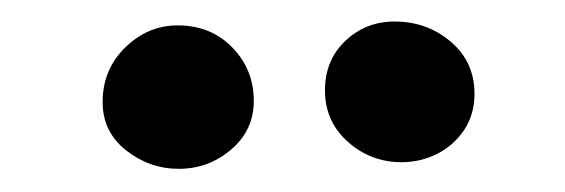

<svg xmlns="http://www.w3.org/2000/svg" viewBox="-20 -748 512 174"><path d="M142 -595Q115.5 -595 94.2 -611.8Q73 -628.5 73 -655.5Q73 -685 93.5 -705Q114 -725 141 -725Q171 -725 190.5 -705Q210 -685 210 -656.5Q210 -630 189.5 -612.5Q169 -595 142 -595ZM344 -601Q316 -601 295.2 -619.5Q274.5 -638 274.5 -666Q274.5 -693.5 293 -711Q311.5 -728.5 337.5 -728.5Q367 -728.5 388.5 -710.2Q410 -692 410 -663Q410 -644 400.5 -630Q391 -616 376 -608.5Q361 -601 344 -601Z"/></svg>

Font: Grandstander Thin Medium
Style: Regular
Weight: 500
Version: Version 1.200